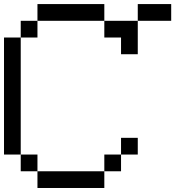

<svg xmlns="http://www.w3.org/2000/svg" viewBox="-20 -937 873 957"><path d="M0 -166.7V-750H83.3V-166.7ZM166.7 -166.7V-83.3H83.3V-166.7ZM166.7 -83.3H500V0H166.7ZM166.7 -833.3V-750H83.3V-833.3ZM166.7 -916.7H500V-833.3H166.7ZM500 -83.3V-166.7H583.3V-83.3ZM500 -833.3H666.7V-666.7H583.3V-750H500ZM666.7 -166.7H583.3V-250H666.7ZM666.7 -833.3V-916.7H833.3V-833.3Z"/></svg>

Font: Galmuri11 Regular
Style: Regular
Weight: 400
Designer: Minseo Lee (Quiple)
Version: Version 2.356;hotconv 1.1.0;makeotfexe 2.6.0 DEVELOPMENT